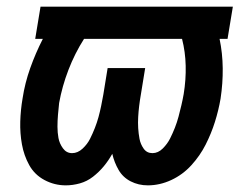

<svg xmlns="http://www.w3.org/2000/svg" viewBox="-20 -550 760 578"><path d="M178 8Q199 8 220.5 2Q242 -4 260 -18Q278 -32 292.5 -49.5Q307 -67 318 -87Q324 -61 337 -38.5Q350 -16 373.5 -4Q397 8 425 8Q461 8 495.5 -8Q530 -24 556 -52.5Q582 -81 599 -114.5Q616 -148 627 -183Q638 -218 644 -253Q651 -299 650.5 -344.5Q650 -390 641 -433H665L681 -530H102L86 -433H109Q87 -390 71 -345Q55 -300 48 -254Q42 -219 41 -184Q40 -149 46 -115.5Q52 -82 68 -53Q84 -24 114 -8Q144 8 178 8ZM197 -89Q180 -89 169.5 -103.5Q159 -118 156 -134.5Q153 -151 153 -168.5Q153 -186 154.5 -204Q156 -222 158 -240Q167 -290 186 -339.5Q205 -389 233 -433H528Q538 -394 539 -352Q540 -310 533 -267Q530 -250 526 -233Q522 -216 517.5 -199Q513 -182 506.5 -165.5Q500 -149 492 -133Q484 -117 470 -103Q456 -89 439 -89Q422 -89 412.5 -102.5Q403 -116 400 -132Q397 -148 396 -164.5Q395 -181 396 -198Q397 -215 399 -231.5Q401 -248 404 -265L417 -345H304L291 -265Q288 -248 284.5 -231Q281 -214 276.5 -197.5Q272 -181 265.5 -164.5Q259 -148 251 -132Q243 -116 228.5 -102.5Q214 -89 197 -89Z"/></svg>

Font: Iosevka Sparkle SmBdObl
Style: Regular
Weight: 600
Italic angle: -9°
Designer: Belleve Invis
Foundry: Belleve Invis
Version: Version 4.5.0; ttfautohint (v1.8.3)